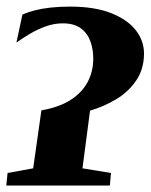

<svg xmlns="http://www.w3.org/2000/svg" viewBox="-20 -576 468 596"><path d="M-0.5 0 3.5 -39 83 -53.5 108.5 -233.5Q164 -243 199.8 -266.2Q235.5 -289.5 252.5 -322.2Q269.5 -355 269.5 -394Q269.5 -423 260.5 -448Q251.5 -473 230.8 -488.2Q210 -503.5 175 -503.5Q148.5 -503.5 123 -494.5Q97.5 -485.5 74.2 -471.8Q51 -458 31 -444L49.5 -530.5Q65.5 -538 87.8 -543.8Q110 -549.5 137.2 -552.5Q164.5 -555.5 197 -555.5Q274 -555.5 325 -535.2Q376 -515 401.5 -482.2Q427 -449.5 427 -410Q427 -362 403.2 -326.8Q379.5 -291.5 341.5 -268.5Q303.5 -245.5 259.5 -232.5L236 -53.5L324.5 -39L321 0Z"/></svg>

Font: Merriweather 60pt ExtraBold
Style: Italic
Weight: 800
Italic angle: -7.8°
Version: Version 2.101